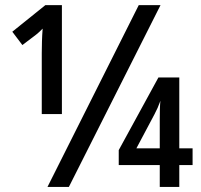

<svg xmlns="http://www.w3.org/2000/svg" viewBox="-20 -734 791 754"><path d="M166.5 0 524.9 -713.9H610.4L250.5 0ZM144 -286.1V-524.4Q144 -547.9 144.8 -572Q145.5 -596.2 147.5 -621.6Q140.1 -613.8 133.8 -608.2Q127.4 -602.5 122.6 -598.6L67.9 -557.1L28.3 -609.4L158.2 -713.9H223.1V-286.1ZM607.4 0V-85.9H446.3V-144.5L602.1 -429.7H684.1V-151.4H736.3V-85.9H684.1V0ZM515.6 -151.4H607.4V-265.1Q607.4 -287.6 607.9 -305.9Q608.4 -324.2 609.9 -337.9Q599.6 -309.1 586.4 -284.7Z"/></svg>

Font: Open Sans Condensed SemiBold
Style: Regular
Weight: 600
Width: 3
Designer: Monotype Design Team
Foundry: Monotype Imaging Inc.
Version: Version 3.000; ttfautohint (v1.8.4)